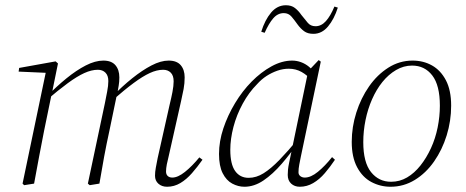

<svg xmlns="http://www.w3.org/2000/svg" viewBox="-20 -700 1776 732"><path d="M72 6 66 0 156 -431 164 -422 51 -427 53 -441 192 -466 201 -458 178 -345 177 -342 148 -201Q138 -151 129 -102.5Q120 -54 110 0ZM322 6 315 0 380 -307Q384 -328 388.5 -350.5Q393 -373 393 -391Q393 -412 382 -423Q371 -434 353 -434Q329 -434 301.5 -421.5Q274 -409 238.5 -383Q203 -357 155 -316L154 -332H158Q195 -370 233 -401Q271 -432 307 -450.5Q343 -469 374 -469Q405 -469 420 -451.5Q435 -434 435 -405Q435 -388 432.5 -373.5Q430 -359 427 -342L425 -336L397 -201Q386 -151 377 -102.5Q368 -54 359 0ZM617 12Q597 12 584 0.5Q571 -11 571 -30Q571 -44 574 -60.5Q577 -77 581 -97L627 -302Q633 -326 637.5 -349.5Q642 -373 642 -390Q642 -412 631 -423Q620 -434 602 -434Q578 -434 551 -421.5Q524 -409 489.5 -383.5Q455 -358 407 -316L405 -333H409Q446 -371 484 -401.5Q522 -432 557.5 -450.5Q593 -469 623 -469Q654 -469 669 -451.5Q684 -434 684 -405Q684 -382 680 -360.5Q676 -339 670 -313L623 -104Q619 -89 616 -73.5Q613 -58 613 -46Q613 -35 619.5 -29Q626 -23 637 -23Q658 -23 685 -44.5Q712 -66 740 -100L752 -91Q733 -64 712 -40Q691 -16 667.5 -2Q644 12 617 12Z M912 12Q888 12 865.5 0Q843 -12 829 -39.5Q815 -67 815 -113Q815 -161 831.5 -210.5Q848 -260 876 -306.5Q904 -353 939.5 -389Q975 -425 1015 -447Q1055 -469 1094 -469Q1111 -469 1127.5 -463Q1144 -457 1158 -445.5Q1172 -434 1181 -418L1166 -395Q1152 -413 1130 -425.5Q1108 -438 1081 -438Q1059 -438 1037.5 -430.5Q1016 -423 996.5 -410.5Q977 -398 960 -379Q929 -348 905.5 -305Q882 -262 870 -216Q858 -170 858 -129Q858 -74 876.5 -48Q895 -22 928 -22Q957 -22 985 -39.5Q1013 -57 1045.5 -90.5Q1078 -124 1116 -170L1123 -163H1121Q1089 -116 1054.5 -76Q1020 -36 984.5 -12Q949 12 912 12ZM1123 12Q1103 12 1090 0Q1077 -12 1077 -33Q1077 -43 1078 -53.5Q1079 -64 1082.5 -80.5Q1086 -97 1092 -126L1093 -131L1155 -429L1158 -432L1195 -471L1203 -465L1127 -103Q1124 -88 1121 -72.5Q1118 -57 1118 -43Q1118 -34 1125 -28.5Q1132 -23 1142 -23Q1165 -23 1192 -45Q1219 -67 1246 -101L1257 -91Q1239 -64 1218.5 -40Q1198 -16 1174 -2Q1150 12 1123 12ZM976 -579Q990 -624 1013.5 -652Q1037 -680 1070 -680Q1091 -680 1104.5 -669.5Q1118 -659 1129 -643Q1142 -627 1153 -613.5Q1164 -600 1183 -600Q1205 -600 1222.5 -619.5Q1240 -639 1255 -675L1268 -671Q1254 -627 1230.5 -599Q1207 -571 1175 -571Q1153 -571 1139.5 -581Q1126 -591 1115 -606Q1103 -623 1091.5 -636.5Q1080 -650 1062 -650Q1039 -650 1022 -630.5Q1005 -611 989 -575Z M1469 12Q1430 12 1396 -6Q1362 -24 1341.5 -62.5Q1321 -101 1321 -159Q1321 -216 1338.5 -271Q1356 -326 1387 -370.5Q1418 -415 1460.5 -442Q1503 -469 1553 -469Q1594 -469 1627 -450.5Q1660 -432 1680 -394Q1700 -356 1700 -297Q1700 -239 1683 -184Q1666 -129 1635 -84.5Q1604 -40 1561.5 -14Q1519 12 1469 12ZM1471 -7Q1504 -7 1532 -23.5Q1560 -40 1583 -69Q1606 -98 1623 -135Q1640 -172 1648.5 -214Q1657 -256 1657 -297Q1657 -375 1628 -412.5Q1599 -450 1551 -450Q1519 -450 1490 -433Q1461 -416 1438 -387.5Q1415 -359 1398.5 -321.5Q1382 -284 1373.5 -242Q1365 -200 1365 -158Q1365 -81 1394.5 -44Q1424 -7 1471 -7Z"/></svg>

Font: Source Serif 4 48pt Light
Style: Italic
Weight: 300
Italic angle: -12°
Designer: Frank Grießhammer
Foundry: Adobe Systems Incorporated
Version: Version 4.004;hotconv 1.0.116;makeotfexe 2.5.65601